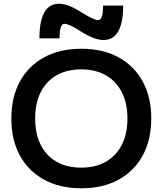

<svg xmlns="http://www.w3.org/2000/svg" viewBox="-20 -1002 873 1032"><path d="M417 10Q302 10 217.5 -36Q133 -82 87 -166Q41 -250 41 -365Q41 -480 87 -564Q133 -648 217.5 -694Q302 -740 417 -740Q533 -740 617 -694Q701 -648 747 -564Q793 -480 793 -365Q793 -250 747 -166Q701 -82 617 -36Q533 10 417 10ZM417 -101Q494 -101 549.5 -133Q605 -165 635 -224Q665 -283 665 -365Q665 -447 635 -506Q605 -565 549.5 -597Q494 -629 417 -629Q339 -629 283.5 -597Q228 -565 198.5 -506Q169 -447 169 -365Q169 -283 198.5 -224Q228 -165 283.5 -133Q339 -101 417 -101ZM536 -787Q510 -787 479.5 -799Q449 -811 408 -837Q382 -854 360 -864Q338 -874 327 -874Q313 -874 306.5 -855.5Q300 -837 300 -796H192Q192 -982 298 -982Q324 -982 354.5 -969.5Q385 -957 426 -931Q453 -914 474.5 -904Q496 -894 507 -894Q521 -894 527.5 -913Q534 -932 534 -972H642Q642 -787 536 -787Z"/></svg>

Font: M PLUS 1 Thin SemiBold
Style: Regular
Weight: 600
Version: Version 1.001